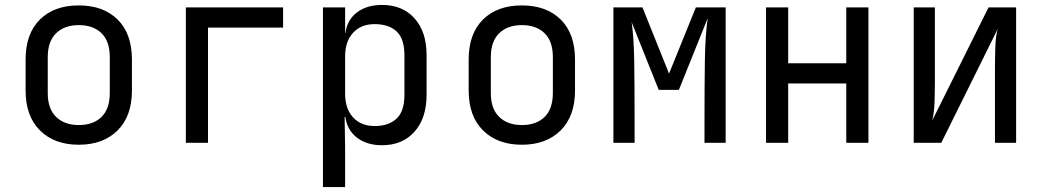

<svg xmlns="http://www.w3.org/2000/svg" viewBox="-20 -580 4240 780"><path d="M300 8Q201 8 142.5 -50Q84 -108 84 -212V-338Q84 -443 142 -500.5Q200 -558 300 -558Q400 -558 458 -500.5Q516 -443 516 -338V-212Q516 -108 457.5 -50Q399 8 300 8ZM300 -72Q359 -72 392.5 -105Q426 -138 426 -202V-348Q426 -412 392.5 -445Q359 -478 300 -478Q242 -478 208 -445Q174 -412 174 -348V-202Q174 -138 208 -105Q242 -72 300 -72Z M735 0V-550H1130V-468H825V0Z M1292 180V-550H1382V-445H1383Q1390 -499 1430 -529.5Q1470 -560 1532 -560Q1615 -560 1664 -505.5Q1713 -451 1713 -356V-195Q1713 -100 1664 -45Q1615 10 1532 10Q1470 10 1430 -21Q1390 -52 1383 -105H1380L1382 20V180ZM1502 -68Q1559 -68 1591 -98Q1623 -128 1623 -195V-355Q1623 -423 1591 -452.5Q1559 -482 1502 -482Q1447 -482 1414.5 -447Q1382 -412 1382 -350V-200Q1382 -138 1414.5 -103Q1447 -68 1502 -68Z M2100 8Q2001 8 1942.5 -50Q1884 -108 1884 -212V-338Q1884 -443 1942 -500.5Q2000 -558 2100 -558Q2200 -558 2258 -500.5Q2316 -443 2316 -338V-212Q2316 -108 2257.5 -50Q2199 8 2100 8ZM2100 -72Q2159 -72 2192.5 -105Q2226 -138 2226 -202V-348Q2226 -412 2192.5 -445Q2159 -478 2100 -478Q2042 -478 2008 -445Q1974 -412 1974 -348V-202Q1974 -138 2008 -105Q2042 -72 2100 -72Z M2472 0V-550H2590L2698 -281L2807 -550H2928V0H2842V-85Q2842 -228 2843.5 -332Q2845 -436 2855 -506L2738 -215H2656L2546 -490Q2555 -428 2556.5 -332Q2558 -236 2558 -85V0Z M3092 0V-550H3182V-323H3418V-550H3508V0H3418V-241H3182V0Z M3692 0V-550H3778V-254Q3778 -211 3776.5 -165Q3775 -119 3767 -90L3996 -550H4108V0H4022V-297Q4022 -341 4023.5 -387Q4025 -433 4033 -462L3804 0Z"/></svg>

Font: JetBrainsMonoNL NFM
Style: Regular
Weight: 400
Monospace: yes
Designer: Philipp Nurullin, Konstantin Bulenkov
Foundry: JetBrains
Version: Version 2.304; ttfautohint (v1.8.4.7-5d5b);Nerd Fonts 3.3.0